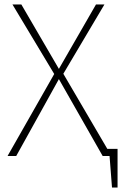

<svg xmlns="http://www.w3.org/2000/svg" viewBox="-20 -702 549 864"><path d="M509 -32V142H484L473 0H442L245 -346L53 0H14L224 -369L36 -682H76L245 -392L412 -682H450L265 -370L463 -32Z"/></svg>

Font: FiraGO UltraLight
Style: Regular
Weight: 200
Designer: bBox Type
Foundry: bBox Type GmbH
Version: Version 1.001